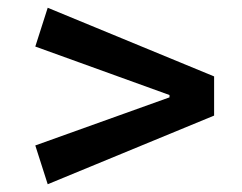

<svg xmlns="http://www.w3.org/2000/svg" viewBox="-20 -502 623 495"><path d="M71 -127 417 -251V-257L71 -382L103 -482L532 -305V-204L103 -27Z"/></svg>

Font: Athiti SemiBold
Style: Regular
Weight: 600
Designer: CadsonDemak Team
Foundry: CadsonDemak
Version: Version 1.032